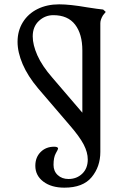

<svg xmlns="http://www.w3.org/2000/svg" viewBox="-20 -683 599 886"><path d="M143 82Q143 43 167.5 18.5Q192 -6 230 -6Q248 -6 248 3Q248 6 237.5 24.5Q227 43 227 78Q227 107 246.5 125Q266 143 296 143Q334 143 359.5 118.5Q385 94 385 53Q385 20 366 -16.5Q347 -53 300 -107L156 -275Q108 -332 84.5 -387Q61 -442 61 -490Q61 -541 85.5 -580.5Q110 -620 153.5 -641.5Q197 -663 253 -663Q303 -663 383 -649Q434 -641 456 -639L468 -628L455 -612Q443 -592 443 -576V18Q443 86 403 134.5Q363 183 277 183Q217 183 180 155Q143 127 143 82ZM360 -450Q360 -526 326.5 -569.5Q293 -613 226 -613Q188 -613 159.5 -586.5Q131 -560 131 -515Q131 -476 152.5 -427.5Q174 -379 222 -324L360 -163Z"/></svg>

Font: Kurale
Style: Regular
Weight: 400
Designer: Eduardo Rodriguez Tunni
Foundry: Eduardo Rodriguez Tunni
Version: Version 2.000